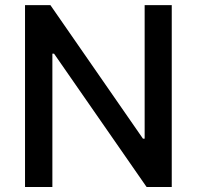

<svg xmlns="http://www.w3.org/2000/svg" viewBox="-20 -748 787 768"><path d="M667 -727.5Q667 -545.9 667 0Q641.6 0 566.4 0Q473.6 -133.8 196.3 -533.2Q194.3 -533.2 189.5 -533.2Q189.5 -400.4 189.5 0Q162.1 0 80.1 0Q80.1 -181.6 80.1 -727.5Q105.5 -727.5 181.6 -727.5Q274.4 -593.8 551.8 -193.4Q552.7 -193.4 558.6 -193.4Q558.6 -327.1 558.6 -727.5Q585 -727.5 667 -727.5Z"/></svg>

Font: DeepSea
Style: Medium
Weight: 500
Designer: Stem
Version: Version 3.019;git-0a5106e0b